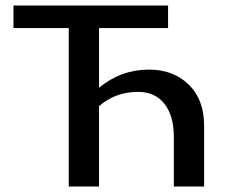

<svg xmlns="http://www.w3.org/2000/svg" viewBox="-20 -678 848 698"><path d="M522 -425Q610 -425 666 -370.5Q722 -316 722 -222V0H612V-179Q612 -257 578 -300.5Q544 -344 481 -344Q400 -344 340 -292V0H230V-576H29V-658H591V-576H340V-359Q420 -425 522 -425Z"/></svg>

Font: EauTest Semibold
Style: Regular
Weight: 600
Designer: Christian Thalmann (Catharsis Fonts)
Version: Version 0.001;PS 000.001;hotconv 1.0.88;makeotf.lib2.5.64775